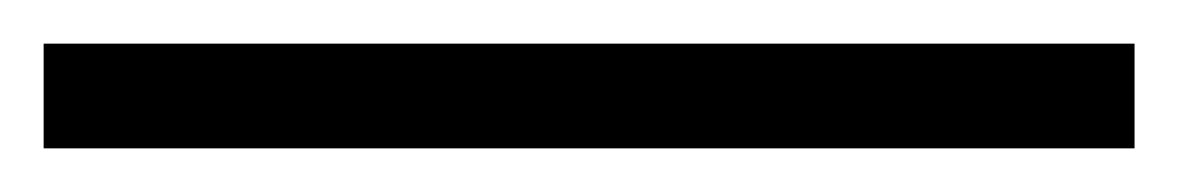

<svg xmlns="http://www.w3.org/2000/svg" viewBox="-20 -20 540 88"><path d="M0 48V0H500V48Z"/></svg>

Font: MOST Montserrat
Style: Regular
Weight: 400
Designer: Julieta Ulanovsky
Foundry: Julieta Ulanovsky
Version: Version 8.000;March 11, 2024;FontCreator 15.0.0.2926 64-bit